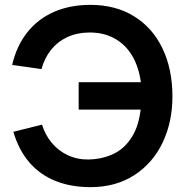

<svg xmlns="http://www.w3.org/2000/svg" viewBox="-20 -755 760 790"><path d="M352.3 15Q271.8 15 208.2 -10.5Q144.6 -36 100.8 -86.8Q57 -137.5 35 -212.7L152.8 -242.2Q166.2 -199.1 193.6 -166.5Q221.1 -133.9 259.8 -116Q298.4 -98.1 344.8 -98.7Q396.4 -99.7 440 -118.6Q483.7 -137.6 511 -174.8Q531.9 -201.9 543.1 -234.1Q554.2 -266.3 558.7 -304H303.7V-416.8H559.5Q551.4 -478.6 524.1 -525.1Q496.8 -571.7 451.1 -596.9Q405.5 -622.2 344.8 -621.2Q296.2 -620.6 256.6 -602.2Q217.1 -583.8 190 -550Q163 -516.2 150.7 -470.7L30 -487.7Q48 -565.8 91.8 -621.3Q135.7 -676.9 201.8 -706Q268 -735 352.3 -735Q455.3 -735 531.4 -688.1Q607.5 -641.2 648.3 -556.4Q689.1 -471.5 689.5 -360Q689.9 -254.3 649.4 -168.9Q608.8 -83.5 532.4 -34.2Q455.9 15 352.3 15Z"/></svg>

Font: Hauora
Style: Regular
Weight: 400
Designer: Wayne Shih
Foundry: WCYS
Version: Version 1.001